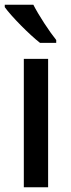

<svg xmlns="http://www.w3.org/2000/svg" viewBox="-25 -786 297 806"><path d="M115 -766H-5V-756C22 -718 98 -641 143 -606H211V-618C182 -654 138 -721 115 -766ZM177 0V-539H75V0Z"/></svg>

Font: Noto Sans Myanmar UI SemiCondensed Medium
Style: Regular
Weight: 500
Width: 4
Designer: Monotype Design Team
Foundry: Monotype Imaging Inc.
Version: Version 2.103